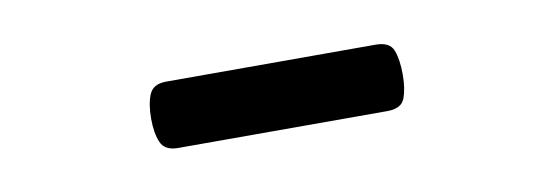

<svg xmlns="http://www.w3.org/2000/svg" viewBox="-26 -850 696 242"><g transform="rotate(-10 322.5 -728.5)"><path d="M189 -686Q172 -686 167 -698Q162 -710 162 -728Q162 -747 167 -759Q172 -771 189 -771H457Q475 -771 479.5 -759Q484 -747 484 -728Q484 -710 479.5 -698Q475 -686 457 -686Z"/></g></svg>

Font: Playwrite IT Moderna
Style: Regular
Weight: 400
Designer: Veronika Burian, José Scaglione
Foundry: TypeTogether
Version: Version 1.002